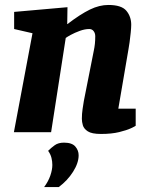

<svg xmlns="http://www.w3.org/2000/svg" viewBox="-20 -533 605 774"><path d="M387 7Q350 7 334 -3.5Q318 -14 314 -28Q310 -42 310 -54Q310 -74 313 -94Q316 -114 318 -126L358 -328Q361 -342 362.5 -356Q364 -370 364 -387Q364 -399 357.5 -407.5Q351 -416 340 -416Q322 -416 301.5 -408.5Q281 -401 265.5 -392.5Q250 -384 245 -380L186 0H36L111 -399L37 -416V-485L252 -504L251 -436H252Q278 -456 300.5 -470.5Q323 -485 342.5 -494.5Q362 -504 380.5 -508.5Q399 -513 417 -513Q470 -513 489.5 -489.5Q509 -466 509 -433Q509 -422 507 -402Q505 -382 502.5 -363.5Q500 -345 498 -335L457 -95H527V-26Q525 -24 508 -16Q491 -8 460.5 -0.5Q430 7 387 7ZM158 221Q175 198 183 174.5Q191 151 191 132Q191 118 187.5 103.5Q184 89 174 75Q186 63 200.5 52.5Q215 42 238 42Q270 42 283.5 57.5Q297 73 297 93Q297 124 274.5 159.5Q252 195 217 221Z"/></svg>

Font: Faustina Light ExtraBold
Style: Italic
Weight: 800
Italic angle: -8°
Version: Version 1.200